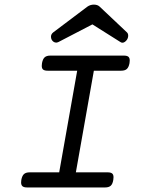

<svg xmlns="http://www.w3.org/2000/svg" viewBox="-20 -824 640 844"><path d="M550.3 -558.1Q550.3 -550.8 549.3 -546.4Q545.9 -528.3 537.6 -520.8Q529.3 -513.2 512.7 -513.2H392.6L313.5 -66.4H453.1Q466.8 -66.4 472.9 -61.5Q479 -56.6 479 -44.9Q479 -37.6 478 -33.2Q475.1 -15.1 466.8 -7.6Q458.5 0 441.9 0H99.1Q85.4 0 79.1 -5.1Q72.8 -10.3 72.8 -22Q72.8 -25.4 73.7 -33.2Q77.1 -51.3 85.4 -58.8Q93.8 -66.4 110.4 -66.4H240.2L319.3 -513.2H189.5Q175.8 -513.2 169.7 -518.1Q163.6 -522.9 163.6 -534.7Q163.6 -542 164.6 -546.4Q168 -564.5 176.3 -572Q184.6 -579.6 201.2 -579.6H524.4Q538.1 -579.6 544.2 -574.7Q550.3 -569.8 550.3 -558.1ZM418 -794.9 538.1 -681.6Q543.5 -676.3 543.5 -667.5Q543.5 -657.7 538.1 -649.4Q534.2 -643.6 528.8 -639.9Q523.4 -636.2 518.1 -636.2Q513.7 -636.2 509.3 -639.2L386.2 -716.8L236.8 -639.2Q231 -636.7 227.1 -636.7Q220.7 -636.7 215.3 -640.4Q210 -644 207 -649.9Q204.1 -655.8 204.1 -662.6Q204.1 -673.8 213.9 -681.6L364.3 -794.9Q377 -803.7 392.6 -803.7Q408.7 -803.7 418 -794.9Z"/></svg>

Font: Courier Prime
Style: Italic
Weight: 400
Italic angle: -10°
Designer: Alan Dague-Greene
Foundry: Quote-Unquote Apps
Version: Version 3.018